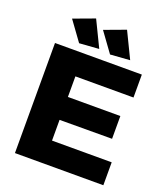

<svg xmlns="http://www.w3.org/2000/svg" viewBox="-163 -1036 1001 1149"><g transform="rotate(20 337.5 -461.5)"><path d="M68 -701H621V-555H251V-424H585V-279L251 -278V-146H631V0H68ZM249 -923 329 -758 204 -749 114 -873ZM446 -923 526 -758 401 -749 311 -873Z"/></g></svg>

Font: Montserrat V1
Style: Bold
Weight: 700
Designer: Julieta Ulanovsky
Foundry: Julieta Ulanovsky
Version: Version 6.001